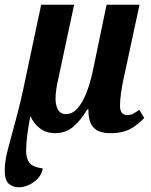

<svg xmlns="http://www.w3.org/2000/svg" viewBox="-26 -556 642 816"><path d="M55 240Q29 240 11.5 225Q-6 210 -6 169Q-6 131 7.5 78.5Q21 26 41.5 -48Q62 -122 83 -225L149 -536H289L222 -222Q217 -201 213.5 -178.5Q210 -156 210 -136Q210 -109 220.5 -90Q231 -71 254 -71Q282 -71 303.5 -95.5Q325 -120 341.5 -162Q358 -204 369 -257L427 -536H567L500 -225Q493 -194 488.5 -162Q484 -130 484 -107Q484 -67 515 -67Q529 -67 539.5 -72.5Q550 -78 566 -89L587 -55Q565 -30 531.5 -10Q498 10 443 10Q404 10 383.5 -4Q363 -18 356 -41Q349 -64 350 -91H345Q318 -45 285.5 -17.5Q253 10 209 10Q171 10 144.5 -10Q118 -30 103 -63Q95 -21 90 17Q85 55 85 86Q85 116 98.5 135Q112 154 156 160Q151 186 134 203.5Q117 221 95.5 230.5Q74 240 55 240Z"/></svg>

Font: Noto Serif Condensed
Style: Bold Italic
Weight: 700
Width: 3
Italic angle: -12°
Designer: Monotype Design Team
Foundry: Monotype Imaging Inc.
Version: Version 2.014